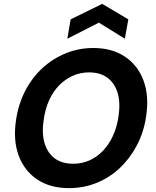

<svg xmlns="http://www.w3.org/2000/svg" viewBox="-20 -960 806 992"><path d="M336 12Q239 12 172 -33Q105 -78 76 -157.5Q47 -237 63 -341Q75 -422 110 -490Q145 -558 198.5 -607.5Q252 -657 319.5 -684.5Q387 -712 462 -712Q559 -712 626 -667Q693 -622 722 -542.5Q751 -463 735 -359Q723 -277 687.5 -209.5Q652 -142 599 -92Q546 -42 479 -15Q412 12 336 12ZM358 -114Q403 -114 441.5 -131Q480 -148 511 -180Q542 -212 563 -257Q584 -302 592 -357Q603 -428 588 -479Q573 -530 535.5 -558Q498 -586 440 -586Q395 -586 356 -568.5Q317 -551 286 -519.5Q255 -488 234.5 -443.5Q214 -399 206 -343Q195 -273 210 -221.5Q225 -170 262.5 -142Q300 -114 358 -114ZM328 -760 345 -860 508 -940 643 -860 625 -760 491 -843Z"/></svg>

Font: DM Sans 10pt ExtraBold
Style: Italic
Weight: 800
Italic angle: -10°
Version: Version 4.004;gftools[0.9.30]